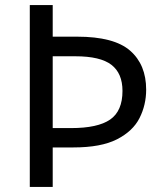

<svg xmlns="http://www.w3.org/2000/svg" viewBox="-20 -734 645 754"><path d="M554 -382Q554 -322 528 -270.5Q502 -219 439.5 -187Q377 -155 268 -155H187V0H97V-714H187V-590H283Q428 -590 491 -535Q554 -480 554 -382ZM259 -231Q364 -231 412.5 -264.5Q461 -298 461 -377Q461 -446 417.5 -479.5Q374 -513 276 -513H187V-231Z"/></svg>

Font: Noto Sans Tagalog
Style: Regular
Weight: 400
Designer: Monotype Design Team
Foundry: Monotype Imaging Inc.
Version: Version 2.001; ttfautohint (v1.8.4.7-5d5b)